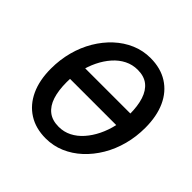

<svg xmlns="http://www.w3.org/2000/svg" viewBox="-173 -824 993 993"><g transform="rotate(45 323.5 -327.0)"><path d="M294 12Q221 12 168 -21.5Q115 -55 86.5 -116.5Q58 -178 58 -263Q58 -328 74 -388Q90 -448 120 -498.5Q150 -549 190.5 -586.5Q231 -624 280 -645Q329 -666 384 -666Q458 -666 511 -632.5Q564 -599 592 -537.5Q620 -476 620 -391Q620 -326 604 -266Q588 -206 558 -155.5Q528 -105 487.5 -67.5Q447 -30 398 -9Q349 12 294 12ZM299 -78Q337 -78 369.5 -94.5Q402 -111 428.5 -141Q455 -171 474 -210Q493 -249 503 -293Q513 -337 513 -383Q513 -444 499 -487Q485 -530 456 -553Q427 -576 380 -576Q342 -576 309 -559.5Q276 -543 249.5 -513Q223 -483 204 -444Q185 -405 175 -361Q165 -317 165 -271Q165 -210 179 -167Q193 -124 222.5 -101Q252 -78 299 -78ZM131 -295 149 -389H563L544 -295Z"/></g></svg>

Font: Source Sans 3 SemiBold
Style: Italic
Weight: 600
Italic angle: -11°
Designer: Paul D. Hunt
Foundry: Adobe
Version: Version 3.046;hotconv 1.0.118;makeotfexe 2.5.65603